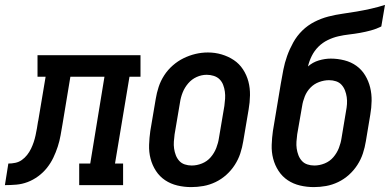

<svg xmlns="http://www.w3.org/2000/svg" viewBox="-76 -755 1596 783"><path d="M-56 0 -42 -88Q-28 -88 -13.5 -91Q1 -94 13 -102.5Q25 -111 34.5 -123Q44 -135 50.5 -148.5Q57 -162 61.5 -175.5Q66 -189 69 -203Q72 -217 74.5 -231Q77 -245 79 -259Q79 -260 79.5 -261Q80 -262 80 -263L110 -442H77V-530H497V-442H452L393 -88H426V0H247V-88H292L350 -442H211L179 -249Q175 -226 171 -203Q167 -180 159.5 -157Q152 -134 141.5 -112Q131 -90 115.5 -70.5Q100 -51 79.5 -36Q59 -21 36.5 -12.5Q14 -4 -9.5 -2Q-33 0 -56 0Z M704 8Q675 8 647.5 1.5Q620 -5 597.5 -20Q575 -35 560 -58Q545 -81 538 -108Q531 -135 532 -164Q533 -193 537 -221L559 -351Q563 -376 571 -400.5Q579 -425 593.5 -447.5Q608 -470 628.5 -488Q649 -506 672.5 -517.5Q696 -529 721 -535Q746 -541 772 -541Q801 -541 828 -533Q855 -525 877.5 -510Q900 -495 915 -472Q930 -449 937 -422.5Q944 -396 943.5 -366.5Q943 -337 938 -309L916 -179Q912 -154 904 -129.5Q896 -105 881.5 -82.5Q867 -60 847 -42Q827 -24 803 -12.5Q779 -1 754 3.5Q729 8 704 8ZM706 -80Q727 -80 748 -88.5Q769 -97 783.5 -114Q798 -131 806 -151.5Q814 -172 817 -193L839 -323Q841 -338 842 -352.5Q843 -367 841 -381.5Q839 -396 834 -409Q829 -422 819.5 -431.5Q810 -441 796 -445.5Q782 -450 767 -450Q746 -450 726 -441Q706 -432 691.5 -415Q677 -398 669 -378Q661 -358 658 -337L636 -207Q634 -192 633 -177.5Q632 -163 634 -149Q636 -135 641 -122Q646 -109 655 -99Q664 -89 677.5 -84.5Q691 -80 706 -80Z M1204 8Q1175 8 1147.5 1.5Q1120 -5 1097.5 -20Q1075 -35 1060 -58Q1045 -81 1038 -108Q1031 -135 1032 -164Q1033 -193 1037 -221L1055 -329Q1059 -350 1062 -371Q1065 -392 1069 -413Q1074 -442 1079.5 -470.5Q1085 -499 1095 -527Q1105 -555 1120 -582Q1135 -609 1157 -630.5Q1179 -652 1206.5 -666Q1234 -680 1263 -687.5Q1292 -695 1321 -699Q1350 -703 1379 -708Q1408 -713 1437 -719.5Q1466 -726 1494 -735L1479 -647Q1459 -637 1437 -631Q1415 -625 1392.5 -621Q1370 -617 1348 -614.5Q1326 -612 1304 -607Q1282 -602 1260.5 -591.5Q1239 -581 1222.5 -564.5Q1206 -548 1195.5 -527Q1185 -506 1180 -484Q1199 -501 1224 -508.5Q1249 -516 1273 -516Q1301 -516 1328.5 -509Q1356 -502 1377.5 -486.5Q1399 -471 1413 -448Q1427 -425 1433.5 -398.5Q1440 -372 1439.5 -343.5Q1439 -315 1434 -287L1416 -179Q1412 -154 1404 -129.5Q1396 -105 1381.5 -82.5Q1367 -60 1347 -42Q1327 -24 1303 -12.5Q1279 -1 1254 3.5Q1229 8 1204 8ZM1206 -80Q1227 -80 1248 -88.5Q1269 -97 1283.5 -114Q1298 -131 1306 -151.5Q1314 -172 1317 -193L1335 -301Q1338 -316 1339 -330.5Q1340 -345 1338 -359Q1336 -373 1331 -386Q1326 -399 1317 -409Q1308 -419 1294.5 -423.5Q1281 -428 1266 -428Q1246 -428 1225.5 -420.5Q1205 -413 1190 -397.5Q1175 -382 1167 -362Q1159 -342 1156 -322L1136 -207Q1134 -192 1133 -177.5Q1132 -163 1134 -149Q1136 -135 1141 -122Q1146 -109 1155 -99Q1164 -89 1177.5 -84.5Q1191 -80 1206 -80Z"/></svg>

Font: Iosevka Slab Semibold Oblique
Style: Regular
Weight: 600
Italic angle: -9°
Monospace: yes
Designer: Belleve Invis
Foundry: Belleve Invis
Version: Version 11.1.1; ttfautohint (v1.8.3)